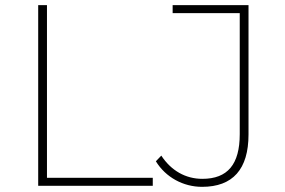

<svg xmlns="http://www.w3.org/2000/svg" viewBox="-20 -720 1105 744"><path d="M128 0H572V-31H162V-700H128ZM763 4C882 4 943 -64 943 -199V-700H649V-669H909V-200C909 -83 862 -27 764 -27C699 -27 643 -59 605 -117L584 -95C622 -33 690 4 763 4Z"/></svg>

Font: Talent ExtraLight
Style: Regular
Weight: 200
Designer: Mike Powis
Version: Version 1.001;hotconv 1.0.109;makeotfexe 2.5.65596